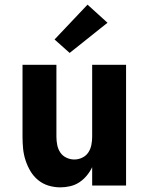

<svg xmlns="http://www.w3.org/2000/svg" viewBox="-20 -799 640 827"><path d="M240 8Q214 8 189 0.5Q164 -7 144 -23.5Q124 -40 111 -62Q98 -84 90 -108.5Q82 -133 79.5 -158.5Q77 -184 77 -210V-520H223V-210Q223 -192 226.5 -174.5Q230 -157 239.5 -142.5Q249 -128 265.5 -120Q282 -112 300 -112Q318 -112 334.5 -120Q351 -128 360.5 -142.5Q370 -157 373.5 -174.5Q377 -192 377 -210V-520H523V0H377V-79Q368 -60 354 -43Q340 -26 322 -14Q304 -2 282.5 3Q261 8 240 8ZM280 -571 215 -629 357 -779 443 -701Z"/></svg>

Font: Iosevka Custom Heavy Extended
Style: Regular
Weight: 900
Width: 7
Monospace: yes
Designer: Belleve Invis
Foundry: Belleve Invis
Version: Version 11.2.4; ttfautohint (v1.8.4)